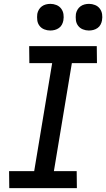

<svg xmlns="http://www.w3.org/2000/svg" viewBox="-20 -974 550 994"><path d="M28 0 27 -88H157L250 -647H132L131 -735H481L482 -647H352L259 -88H377L378 0ZM440 -816Q424 -816 409 -822Q394 -828 384.5 -840.5Q375 -853 373 -869Q371 -885 373 -902Q375 -913 381 -923.5Q387 -934 396.5 -941Q406 -948 417.5 -951Q429 -954 441 -954Q457 -954 472 -948Q487 -942 496.5 -929.5Q506 -917 508.5 -901Q511 -885 508 -868Q506 -857 500.5 -846.5Q495 -836 485 -829Q475 -822 463.5 -819Q452 -816 440 -816ZM240 -816Q224 -816 209 -822Q194 -828 184.5 -840.5Q175 -853 173 -869Q171 -885 173 -902Q175 -913 181 -923.5Q187 -934 196.5 -941Q206 -948 217.5 -951Q229 -954 241 -954Q257 -954 272 -948Q287 -942 296.5 -929.5Q306 -917 308.5 -901Q311 -885 308 -868Q306 -857 300.5 -846.5Q295 -836 285 -829Q275 -822 263.5 -819Q252 -816 240 -816Z"/></svg>

Font: Iosevka Curly Semibold
Style: Italic
Weight: 600
Italic angle: -9°
Monospace: yes
Designer: Belleve Invis
Foundry: Belleve Invis
Version: Version 22.1.2; ttfautohint (v1.8.4)